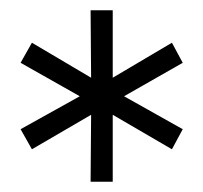

<svg xmlns="http://www.w3.org/2000/svg" viewBox="-20 -703 395 373"><path d="M221 -516 335 -452 314 -413 199 -480V-350H156L157 -480L42 -413L20 -452L135 -516L20 -581L42 -620L157 -552L156 -683H199V-552L314 -620L335 -581Z"/></svg>

Font: Montserrat Ace
Style: Regular
Weight: 400
Designer: Julieta Ulanovsky
Foundry: Julieta Ulanovsky
Version: Version 1